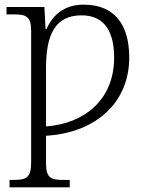

<svg xmlns="http://www.w3.org/2000/svg" viewBox="-20 -566 636 826"><path d="M21 240H280V208H255C201 208 178 202 178 136V18C396 5 536 -128 536 -318C536 -461 472 -546 340 -546C257 -546 207 -502 180 -441H176L171 -536H8V-504H39C91 -504 114 -497 114 -433V133C114 201 91 208 37 208H21ZM178 -22V-274C178 -418 218 -500 331 -500C434 -500 471 -423 471 -318C471 -136 342 -34 178 -22Z"/></svg>

Font: Noto Serif Light
Style: Regular
Weight: 300
Designer: Monotype Design Team
Foundry: Monotype Imaging Inc.
Version: Version 2.013